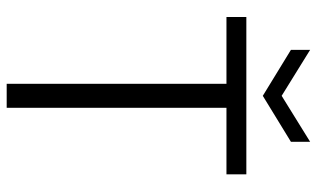

<svg xmlns="http://www.w3.org/2000/svg" viewBox="-202 -722 925 560"><g transform="rotate(90 260.0 -442.5)"><path d="M489 -699V-641H295V0H225V-641H30V-699ZM394 -829 260 -747 126 -829V-885L260 -802L394 -885Z"/></g></svg>

Font: Poppins-Tabular Light
Style: Regular
Weight: 300
Designer: Ninad Kale (Devanagari), Jonny Pinhorn (Latin)
Foundry: Indian Type Foundry
Version: Version 4.004